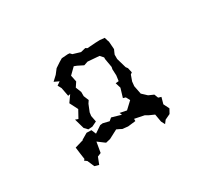

<svg xmlns="http://www.w3.org/2000/svg" viewBox="-123 -760 1246 1118"><g transform="rotate(-30 500.0 -201.0)"><path d="M653 17 689 33 698 85 711 110 727 89 763 72 779 43 760 5 772 -38 753 -44 743 -70 709 -85 677 -115 666 -171 669 -201 683 -240 694 -248 687 -280 678 -292 659 -358V-387L664 -399L672 -417L668 -471L666 -474L658 -501L626 -504L596 -503L541 -499L530 -506L497 -498L447 -513L436 -525L424 -526L382 -523L360 -510L327 -488L303 -457L272 -428L304 -413L281 -397L294 -373L305 -315L320 -318L289 -274L317 -219L289 -168L270 -175L289 -108L309 -87L337 -89L370 -105L362 -146L365 -169L384 -216L396 -234L382 -268V-296L367 -334L387 -364L378 -408L419 -448L437 -441L475 -422L502 -431L579 -425L598 -404V-392L608 -334L605 -320L607 -278L602 -242L581 -240L592 -204L574 -144L591 -139L605 -113L559 -70L514 -79L521 -63L458 -81L440 -66L399 -76L381 -74L335 -43L322 -74L290 -75L249 -51L250 -49L192 -32L197 8L203 51L196 58L212 70L232 116L260 124L278 78L302 68L314 -2L354 28L360 32L390 25L449 -6L470 4L481 10L518 14L570 8V-7L634 6Z"/></g></svg>

Font: チョークS
Style: Regular
Weight: 400
Designer: [Stick] Fontworks Inc.
Foundry: [Stick] Fontworks Inc.
Version: Version 1.200;FEAKit 1.0